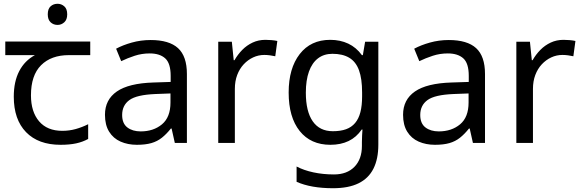

<svg xmlns="http://www.w3.org/2000/svg" viewBox="-20 -757 3083 1017"><path d="M285 -737Q305 -737 320.5 -723.5Q336 -710 336 -681Q336 -653 320.5 -639Q305 -625 285 -625Q263 -625 248 -639Q233 -653 233 -681Q233 -710 248 -723.5Q263 -737 285 -737ZM301 10Q183 10 118 -57Q53 -124 53 -245Q53 -325 82 -380.5Q111 -436 165 -465H8V-537H458V-465H345Q251 -465 197.5 -411.5Q144 -358 144 -252Q144 -165 187 -114.5Q230 -64 310 -64Q347 -64 381 -73.5Q415 -83 447 -99V-21Q418 -5 383 2.5Q348 10 301 10Z M778 -545Q876 -545 923 -502Q970 -459 970 -365V0H906L889 -76H885Q862 -47 837.5 -27.5Q813 -8 781.5 1Q750 10 705 10Q657 10 618.5 -7Q580 -24 558 -59.5Q536 -95 536 -149Q536 -229 599 -272.5Q662 -316 793 -320L884 -323V-355Q884 -422 855 -448Q826 -474 773 -474Q731 -474 693 -461.5Q655 -449 622 -433L595 -499Q630 -518 678 -531.5Q726 -545 778 -545ZM804 -259Q704 -255 665.5 -227Q627 -199 627 -148Q627 -103 654.5 -82Q682 -61 725 -61Q793 -61 838 -98.5Q883 -136 883 -214V-262Z M1386 -546Q1401 -546 1418.5 -544.5Q1436 -543 1449 -540L1438 -459Q1425 -462 1409.5 -464Q1394 -466 1380 -466Q1349 -466 1321 -453Q1293 -440 1271 -416.5Q1249 -393 1236.5 -360Q1224 -327 1224 -286V0H1136V-536H1208L1218 -438H1222Q1239 -468 1263 -492.5Q1287 -517 1318 -531.5Q1349 -546 1386 -546Z M1729 -546Q1782 -546 1824.5 -526Q1867 -506 1897 -465H1902L1914 -536H1984V9Q1984 85 1958 136.5Q1932 188 1879 214Q1826 240 1744 240Q1686 240 1637.5 231.5Q1589 223 1551 206V125Q1589 145 1640 156Q1691 167 1749 167Q1818 167 1857.5 126.5Q1897 86 1897 16V-5Q1897 -17 1898 -39.5Q1899 -62 1900 -71H1896Q1868 -30 1826.5 -10Q1785 10 1730 10Q1626 10 1567.5 -63Q1509 -136 1509 -267Q1509 -395 1567.5 -470.5Q1626 -546 1729 -546ZM1741 -472Q1696 -472 1664.5 -448Q1633 -424 1616.5 -378Q1600 -332 1600 -266Q1600 -167 1636.5 -114.5Q1673 -62 1743 -62Q1784 -62 1813 -72.5Q1842 -83 1861 -105.5Q1880 -128 1889 -163Q1898 -198 1898 -246V-267Q1898 -340 1881.5 -385Q1865 -430 1830 -451Q1795 -472 1741 -472Z M2357 -545Q2455 -545 2502 -502Q2549 -459 2549 -365V0H2485L2468 -76H2464Q2441 -47 2416.5 -27.5Q2392 -8 2360.5 1Q2329 10 2284 10Q2236 10 2197.5 -7Q2159 -24 2137 -59.5Q2115 -95 2115 -149Q2115 -229 2178 -272.5Q2241 -316 2372 -320L2463 -323V-355Q2463 -422 2434 -448Q2405 -474 2352 -474Q2310 -474 2272 -461.5Q2234 -449 2201 -433L2174 -499Q2209 -518 2257 -531.5Q2305 -545 2357 -545ZM2383 -259Q2283 -255 2244.5 -227Q2206 -199 2206 -148Q2206 -103 2233.5 -82Q2261 -61 2304 -61Q2372 -61 2417 -98.5Q2462 -136 2462 -214V-262Z M2965 -546Q2980 -546 2997.5 -544.5Q3015 -543 3028 -540L3017 -459Q3004 -462 2988.5 -464Q2973 -466 2959 -466Q2928 -466 2900 -453Q2872 -440 2850 -416.5Q2828 -393 2815.5 -360Q2803 -327 2803 -286V0H2715V-536H2787L2797 -438H2801Q2818 -468 2842 -492.5Q2866 -517 2897 -531.5Q2928 -546 2965 -546Z"/></svg>

Font: ukannada05
Style: Book
Weight: 400
Designer: Jelle Bosma - Monotype Design Team
Foundry: Monotype Imaging Inc.
Version: Version 2.003